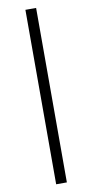

<svg xmlns="http://www.w3.org/2000/svg" viewBox="-109 -812 531 1104"><g transform="rotate(-10 156.0 -259.5)"><path d="M125 250V-768.6H187.5V250Z"/></g></svg>

Font: Kay Pho Du
Style: Regular
Weight: 400
Designer: Victor Gaultney, Khu Oo Reh
Foundry: SIL International
Version: Version 3.000